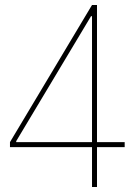

<svg xmlns="http://www.w3.org/2000/svg" viewBox="-20 -750 540 770"><path d="M349 0V-160H20V-180L349 -730H369V-180H480V-160H369V0ZM45 -180H349V-685H345L45 -184Z"/></svg>

Font: M PLUS Code Latin Thin
Style: Regular
Weight: 250
Designer: Coji Morishita
Foundry: UNDERFOREST DESIGN
Version: Version 1.002; ttfautohint (v1.8.3)